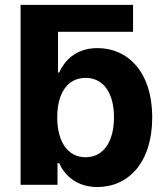

<svg xmlns="http://www.w3.org/2000/svg" viewBox="-20 -747 675 776"><path d="M374.3 -552.6C283 -552.6 239.3 -498.2 219.1 -453.8H214.5V-618.6H517.8V-727.3H63.2V0H212.4V-87.4H219.1C240.1 -41.9 285.9 8.9 373.9 8.9C498.2 8.9 595.2 -89.5 595.2 -272C595.2 -459.5 494 -552.6 374.3 -552.6ZM326 -111.5C253.2 -111.5 211.3 -175.4 211.3 -272.7C211.3 -370 252.5 -432.2 326 -432.2C400.9 -432.2 440.7 -367.2 440.7 -272.7C440.7 -177.6 400.2 -111.5 326 -111.5Z"/></svg>

Font: TID UI
Style: Bold
Weight: 700
Designer: The TID Project Authors
Foundry: Bakken & Bæck
Version: Version 1.001;hotconv 1.0.109;makeotfexe 2.5.65596